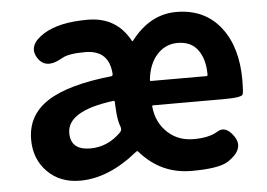

<svg xmlns="http://www.w3.org/2000/svg" viewBox="-46 -633 982 707"><g transform="rotate(-5 445.5 -280.0)"><path d="M223 14Q149 14 102.5 -33Q56 -80 56 -152Q56 -242 132.5 -292Q209 -342 370 -359Q376 -360 376 -366Q371 -456 282 -456Q221 -456 197 -442Q133 -404 104 -451Q75 -498 138 -538Q195 -574 301.5 -574Q408 -574 457 -483Q459 -479 462 -483Q532 -574 629 -574Q735 -574 794 -497Q850 -424 850 -303Q850 -262 846.5 -250.5Q843 -239 775 -239H515Q510 -239 511 -234Q517 -174 558 -137Q596 -102 653 -102Q710 -102 742 -122Q774 -142 804 -97Q834 -51 772 -9Q738 14 635 14Q521 14 445 -74Q441 -78 437 -74Q329 14 223 14ZM271 -101Q335 -101 384 -150Q393 -159 388 -171Q378 -196 376 -244L375 -264Q375 -269 370 -268Q198 -246 198 -164Q198 -101 271 -101ZM511 -334Q510 -329 515 -329H719Q724 -329 724 -334Q724 -391 699 -425.5Q674 -460 624 -460Q579 -460 548 -426Q517 -392 511 -334Z"/></g></svg>

Font: Resource Han Rounded KR
Style: Bold
Weight: 700
Designer: Cyano Hao (round all glyphs); Ryoko NISHIZUKA 西塚涼子 (kana, bopomofo & ideographs); Paul D. Hunt (Latin, Greek & Cyrillic)
Foundry: Cyano Hao
Version: 0.990